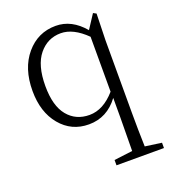

<svg xmlns="http://www.w3.org/2000/svg" viewBox="-142 -629 882 995"><g transform="rotate(-20 299.0 -131.5)"><path d="M430.7 -107.4V-410.2Q359.4 -480.5 291 -480.5Q217.8 -480.5 170.4 -422.4Q123 -364.3 123 -250Q123 -140.6 168 -85.9Q212.9 -31.2 288.1 -31.2Q364.3 -31.2 430.7 -107.4ZM500 219.7 590.8 232.4V261.7H329.1V232.4L430.7 219.7Q432.6 96.7 432.6 34.2V-72.3Q369.1 13.7 268.6 13.7Q172.9 13.7 112.3 -59.1Q51.8 -131.8 51.8 -249Q51.8 -373 116.2 -449.2Q180.7 -525.4 279.3 -525.4Q367.2 -525.4 434.6 -445.3L484.4 -521.5L501 -512.7L497.1 -366.2V34.2Q497.1 127 500 219.7Z"/></g></svg>

Font: Bpmf Zihi Serif Light
Style: Light
Weight: 300
Foundry: But Ko
Version: Version 1.320